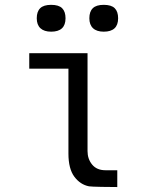

<svg xmlns="http://www.w3.org/2000/svg" viewBox="-20 -770 640 794"><path d="M263 -135V-486H101V-550H342V-145Q342 -112.5 361.2 -89.2Q380.5 -66 416 -66H465V3.5Q440 3.5 399 2.8Q358 2 348 0.5Q312 -6.5 287.5 -39.2Q263 -72 263 -135ZM132 -694.5Q132 -722 146.2 -736Q160.5 -750 191.5 -750Q223 -750 237 -736Q251 -722 251 -694.5Q251 -639 191.5 -639Q162.5 -639 147.2 -653.2Q132 -667.5 132 -694.5ZM349.5 -694.5Q349.5 -722 363.8 -736Q378 -750 409 -750Q440.5 -750 454.5 -736Q468.5 -722 468.5 -694.5Q468.5 -639 409 -639Q380 -639 364.8 -653.2Q349.5 -667.5 349.5 -694.5Z"/></svg>

Font: JuliaMono Light
Style: Regular
Weight: 300
Monospace: yes
Designer: cormullion
Foundry: corm
Version: Version 0.054; ttfautohint (v1.8.4)